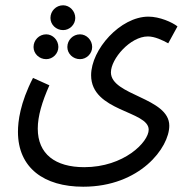

<svg xmlns="http://www.w3.org/2000/svg" viewBox="-20 -477 692 727"><path d="M219 -363C244 -363 265 -384 265 -409C265 -435 244 -457 219 -457C192 -457 171 -435 171 -409C171 -384 192 -363 219 -363ZM48 22C48 159 147 230 295 230C510 230 621 82 621 -1C621 -108 400 -115 400 -203C400 -254 473 -339 540 -339C566 -339 595 -325 617 -313L652 -377C632 -393 584 -414 542 -414C436 -414 325 -290 325 -192C325 -54 543 -58 543 14C543 61 449 156 299 156C189 156 123 106 123 10C123 -37 139 -91 167 -154L105 -182C56 -87 48 -17 48 22ZM155 -253C180 -253 201 -274 201 -299C201 -325 180 -347 155 -347C128 -347 107 -325 107 -299C107 -274 128 -253 155 -253ZM283 -253C308 -253 329 -274 329 -299C329 -325 308 -347 283 -347C256 -347 235 -325 235 -299C235 -274 256 -253 283 -253Z"/></svg>

Font: Noto Sans Arabic ExtCond
Style: Regular
Weight: 400
Width: 2
Designer: Monotype Design Team, Nadine Chahine, Nizar Qandah and Khaled Hosny
Foundry: Monotype Imaging Inc.
Version: Version 2.012